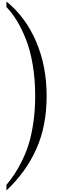

<svg xmlns="http://www.w3.org/2000/svg" viewBox="-20 -2124 790 2499"><path d="M64 -2032V-2104Q310 -1907 448.5 -1586.5Q587 -1266 587 -874Q587 -484 452.5 -184Q318 116 64 355V283Q124 209 171.5 137.5Q219 66 271.5 -41.5Q324 -149 358.5 -265Q393 -381 415.5 -539Q438 -697 438 -874Q438 -1091 405.5 -1282.5Q373 -1474 316.5 -1615Q260 -1756 198 -1857Q136 -1958 64 -2032Z"/></svg>

Font: STIXSizeThreeSym
Style: Bold
Weight: 700
Designer: MicroPress Inc., with final additions and corrections provided by Coen Hoffman, Elsevier (retired)
Version: Version 1.1.0